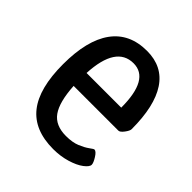

<svg xmlns="http://www.w3.org/2000/svg" viewBox="-151 -639 756 756"><g transform="rotate(45 227.0 -261.5)"><path d="M47 -258Q47 -391 97 -460Q147 -529 244 -529Q331 -529 375 -462.5Q419 -396 419 -268Q419 -259 407 -243Q395 -227 386 -227H137Q142 -142 169 -104Q196 -66 255 -66Q291 -66 315 -76Q339 -86 354 -97Q369 -108 372 -108Q382 -108 394.5 -88Q407 -68 407 -58Q407 -46 386.5 -30.5Q366 -15 331 -4.5Q296 6 256 6Q150 6 98.5 -59Q47 -124 47 -258ZM330 -299Q330 -457 241 -457Q145 -457 137 -299Z"/></g></svg>

Font: Asap Condensed
Style: Regular
Weight: 400
Designer: Pablo Cosgaya
Foundry: Omnibus-Type
Version: Version 1.010; ttfautohint (v1.8)